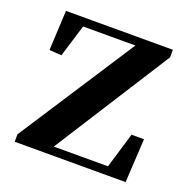

<svg xmlns="http://www.w3.org/2000/svg" viewBox="-102 -634 720 732"><g transform="rotate(20 258.5 -268.0)"><path d="M32.1 0V-29.9L351.2 -521.1V-491.9L343.2 -502.1H231.7H96.9L132.7 -521.1L86.6 -370.7L37.1 -373.9L45.1 -535.7H478.7V-505.1L165.8 -13.9L170.3 -52.5L172.8 -33.6H286.8H422L393.4 -17.1L441.4 -177.5H492L482 0Z"/></g></svg>

Font: Noto Serif SC
Style: Regular
Weight: 200
Designer: Ryoko NISHIZUKA 西塚涼子 (kana & ideographs); Frank Grießhammer (Latin, Greek & Cyrillic); Wenlong ZHANG 张文龙 (bopomofo); San
Foundry: Adobe
Version: Version 2.001;hotconv 1.1.0;makeotfexe 2.6.0